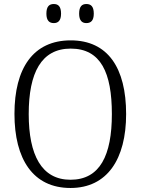

<svg xmlns="http://www.w3.org/2000/svg" viewBox="-20 -926 702 956"><path d="M410 -811C432 -811 447 -823 447 -858C447 -895 432 -906 410 -906C389 -906 374 -895 374 -858C374 -823 389 -811 410 -811ZM248 -811C269 -811 284 -823 284 -858C284 -895 269 -906 248 -906C226 -906 211 -895 211 -858C211 -823 226 -811 248 -811ZM331 10C514 10 608 -134 608 -358C608 -588 517 -725 332 -725C145 -725 52 -586 52 -359C52 -134 144 10 331 10ZM331 -31C187 -31 123 -154 123 -358C123 -564 186 -684 332 -684C482 -684 537 -564 537 -358C537 -153 478 -31 331 -31Z"/></svg>

Font: Noto Serif Georgian SemiCondensed Light
Style: Regular
Weight: 300
Width: 4
Designer: Monotype Design Team, Akaki Razmadze
Foundry: Google LLC
Version: Version 2.003